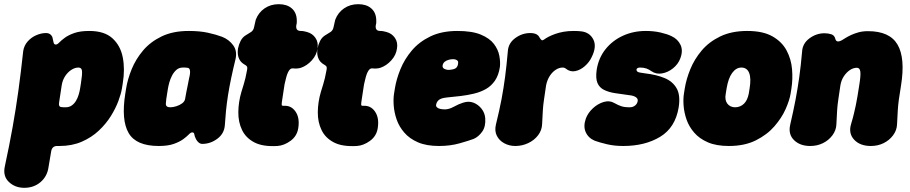

<svg xmlns="http://www.w3.org/2000/svg" viewBox="-68 -673 4351 918"><path d="M359 -525Q431 -525 469.5 -490Q508 -455 519 -398.5Q530 -342 519 -275L515 -250Q511 -225 498 -190Q485 -155 462 -118Q439 -81 404.5 -48.5Q370 -16 323 4.5Q276 25 216 25Q214 25 211.5 25Q209 25 207 25Q182 24 177 49L164 126Q158 170 126 197.5Q94 225 48 225Q4 225 -25.5 197Q-55 169 -45 123Q-23 21 -7.5 -66Q8 -153 20 -240Q32 -327 43 -429Q47 -455 64 -474.5Q81 -494 105 -504.5Q129 -515 152 -515Q166 -515 174.5 -507Q183 -499 184 -488Q186 -477 188.5 -468.5Q191 -460 199 -460Q206 -460 215.5 -470Q225 -480 242 -492.5Q259 -505 287 -515Q315 -525 359 -525ZM307 -350Q290 -350 273 -339Q256 -328 243.5 -309Q231 -290 227 -265L215 -186Q210 -161 227 -161Q232 -160 236.5 -160Q241 -160 245 -160Q263 -160 275.5 -169Q288 -178 296 -192Q304 -206 308.5 -221.5Q313 -237 315 -250L319 -275Q326 -319 324 -334.5Q322 -350 307 -350Z M691 25Q583 25 547 -37Q511 -99 531 -225L535 -250Q542 -294 561.5 -342Q581 -390 616 -431.5Q651 -473 705 -499Q759 -525 834 -525Q887 -525 926 -516.5Q965 -508 994 -497Q1027 -484 1047 -456.5Q1067 -429 1058 -390Q1046 -341 1037 -298Q1028 -255 1022 -216.5Q1016 -178 1012.5 -142.5Q1009 -107 1007 -74Q1004 -34 971 -9.5Q938 15 899 15Q890 15 882 8.5Q874 2 869 -8Q862 -22 861 -31Q860 -40 851 -40Q844 -40 834.5 -30Q825 -20 808 -7.5Q791 5 763 15Q735 25 691 25ZM746 -160Q759 -160 775 -165Q791 -170 803 -179Q815 -188 817 -200Q821 -222 823.5 -235.5Q826 -249 829 -262.5Q832 -276 836 -298Q849 -349 827 -349Q822 -350 816.5 -350Q811 -350 806 -350Q788 -350 775.5 -339Q763 -328 754.5 -311.5Q746 -295 741.5 -278.5Q737 -262 735 -250L731 -225Q726 -196 725 -178Q724 -160 746 -160Z M1258 25Q1189 29 1148.5 8Q1108 -13 1089.5 -51Q1071 -89 1071.5 -137Q1072 -185 1086 -233Q1093 -256 1097.5 -270.5Q1102 -285 1105.5 -300Q1109 -315 1113 -337Q1116 -351 1112 -356Q1108 -361 1101 -364.5Q1094 -368 1085 -377Q1075 -388 1071 -404Q1067 -420 1070 -441Q1074 -461 1082.5 -477.5Q1091 -494 1105 -503Q1122 -513 1133 -520.5Q1144 -528 1147 -544Q1148 -551 1151 -562Q1154 -573 1155 -579Q1168 -613 1197 -633Q1226 -653 1265 -653Q1304 -653 1327 -633Q1350 -613 1351 -577Q1351 -572 1351 -566Q1351 -560 1349 -554Q1344 -525 1370 -525Q1378 -525 1385.5 -523.5Q1393 -522 1400 -520Q1426 -513 1440.5 -491.5Q1455 -470 1450 -441Q1446 -410 1423 -384.5Q1400 -359 1371 -349Q1362 -346 1352 -345.5Q1342 -345 1334 -346Q1322 -348 1313.5 -335Q1305 -322 1299 -297Q1295 -282 1292.5 -269.5Q1290 -257 1286 -227Q1281 -197 1279.5 -184Q1278 -171 1280 -169Q1282 -167 1288 -167Q1324 -170 1345 -139.5Q1366 -109 1358 -60Q1352 -22 1321 0.5Q1290 23 1258 25Z M1638 25Q1569 29 1528.5 8Q1488 -13 1469.5 -51Q1451 -89 1451.5 -137Q1452 -185 1466 -233Q1473 -256 1477.5 -270.5Q1482 -285 1485.5 -300Q1489 -315 1493 -337Q1496 -351 1492 -356Q1488 -361 1481 -364.5Q1474 -368 1465 -377Q1455 -388 1451 -404Q1447 -420 1450 -441Q1454 -461 1462.5 -477.5Q1471 -494 1485 -503Q1502 -513 1513 -520.5Q1524 -528 1527 -544Q1528 -551 1531 -562Q1534 -573 1535 -579Q1548 -613 1577 -633Q1606 -653 1645 -653Q1684 -653 1707 -633Q1730 -613 1731 -577Q1731 -572 1731 -566Q1731 -560 1729 -554Q1724 -525 1750 -525Q1758 -525 1765.5 -523.5Q1773 -522 1780 -520Q1806 -513 1820.5 -491.5Q1835 -470 1830 -441Q1826 -410 1803 -384.5Q1780 -359 1751 -349Q1742 -346 1732 -345.5Q1722 -345 1714 -346Q1702 -348 1693.5 -335Q1685 -322 1679 -297Q1675 -282 1672.5 -269.5Q1670 -257 1666 -227Q1661 -197 1659.5 -184Q1658 -171 1660 -169Q1662 -167 1668 -167Q1704 -170 1725 -139.5Q1746 -109 1738 -60Q1732 -22 1701 0.5Q1670 23 1638 25Z M2031 25Q1971 25 1930.5 7.5Q1890 -10 1865 -39Q1840 -68 1828.5 -101.5Q1817 -135 1814.5 -167.5Q1812 -200 1816 -225L1820 -250Q1827 -294 1846.5 -342Q1866 -390 1901 -431.5Q1936 -473 1990 -499Q2044 -525 2119 -525Q2189 -525 2231 -507.5Q2273 -490 2293.5 -463Q2314 -436 2319.5 -406Q2325 -376 2322 -352Q2316 -313 2298.5 -287.5Q2281 -262 2255.5 -247.5Q2230 -233 2199 -225.5Q2168 -218 2135 -214Q2102 -210 2069 -207Q2040 -204 2029.5 -194.5Q2019 -185 2017 -171Q2016 -165 2021 -160Q2026 -155 2036 -152.5Q2046 -150 2059 -150Q2079 -150 2102.5 -163Q2126 -176 2146 -182Q2173 -191 2196 -182Q2219 -173 2234.5 -153Q2250 -133 2252 -108Q2255 -68 2237.5 -43.5Q2220 -19 2197 -9Q2176 -1 2130.5 12Q2085 25 2031 25ZM2080 -339Q2106 -341 2113.5 -349Q2121 -357 2122 -368Q2124 -377 2120.5 -381.5Q2117 -386 2111 -388Q2105 -390 2098 -390Q2088 -390 2077 -387Q2066 -384 2058 -377.5Q2050 -371 2048 -359Q2047 -348 2058 -343Q2069 -338 2080 -339Z M2396 25Q2367 25 2343 12Q2319 -1 2307.5 -24Q2296 -47 2303 -77Q2320 -146 2330 -199Q2340 -252 2347 -305.5Q2354 -359 2360 -427Q2362 -466 2395 -490.5Q2428 -515 2467 -515Q2485 -515 2496 -509.5Q2507 -504 2512 -493Q2518 -483 2522 -481Q2526 -479 2532 -483Q2541 -490 2554.5 -497Q2568 -504 2586 -510.5Q2604 -517 2626 -521Q2648 -525 2675 -525Q2686 -525 2695.5 -524.5Q2705 -524 2712 -523Q2752 -518 2769 -484Q2786 -450 2761 -400Q2750 -376 2728.5 -357Q2707 -338 2682.5 -333Q2658 -328 2637 -345Q2635 -347 2631 -348.5Q2627 -350 2622 -350Q2605 -350 2588.5 -339Q2572 -328 2560 -309Q2548 -290 2543 -265Q2537 -223 2533 -197Q2529 -171 2527.5 -146Q2526 -121 2524 -80Q2523 -50 2504.5 -26Q2486 -2 2457 11.5Q2428 25 2396 25Z M2912 25Q2869 25 2833.5 16.5Q2798 8 2776 0Q2745 -13 2732.5 -41Q2720 -69 2733 -106Q2743 -133 2766.5 -155Q2790 -177 2818.5 -185.5Q2847 -194 2872 -179Q2886 -171 2901.5 -165.5Q2917 -160 2942 -160Q2958 -160 2968.5 -168.5Q2979 -177 2981 -190Q2983 -201 2972 -208.5Q2961 -216 2940 -218Q2904 -223 2873.5 -227.5Q2843 -232 2820.5 -243Q2798 -254 2788.5 -276.5Q2779 -299 2785 -340Q2794 -396 2827 -437.5Q2860 -479 2910 -502Q2960 -525 3020 -525Q3058 -525 3090.5 -517.5Q3123 -510 3143 -500Q3173 -486 3186 -458Q3199 -430 3184 -392Q3174 -366 3150 -346.5Q3126 -327 3097.5 -322Q3069 -317 3046 -333Q3035 -341 3022.5 -345.5Q3010 -350 2992 -350Q2985 -350 2980.5 -347.5Q2976 -345 2975 -340Q2975 -335 2979.5 -330.5Q2984 -326 3018 -322Q3070 -316 3109 -300Q3148 -284 3167 -251Q3186 -218 3177 -160Q3161 -63 3088.5 -19Q3016 25 2912 25Z M3712 -225Q3707 -194 3688.5 -152Q3670 -110 3635 -69.5Q3600 -29 3546 -2Q3492 25 3417 25Q3357 25 3316.5 7.5Q3276 -10 3251 -39Q3226 -68 3214.5 -101.5Q3203 -135 3200.5 -167.5Q3198 -200 3202 -225L3206 -250Q3213 -294 3232.5 -342Q3252 -390 3287 -431.5Q3322 -473 3376 -499Q3430 -525 3505 -525Q3580 -525 3625.5 -499Q3671 -473 3693 -431.5Q3715 -390 3719 -342Q3723 -294 3716 -250ZM3516 -250Q3520 -274 3519.5 -292.5Q3519 -311 3514 -324Q3509 -337 3499.5 -343.5Q3490 -350 3477 -350Q3464 -350 3453 -343.5Q3442 -337 3432.5 -324Q3423 -311 3416.5 -292.5Q3410 -274 3406 -250L3402 -225Q3399 -210 3401 -198Q3403 -186 3409.5 -177.5Q3416 -169 3425.5 -164.5Q3435 -160 3447 -160Q3459 -160 3470 -164.5Q3481 -169 3489.5 -177.5Q3498 -186 3503.5 -198Q3509 -210 3512 -225Z M3767 -426Q3769 -465 3802 -489.5Q3835 -514 3874 -514Q3892 -514 3907 -509Q3922 -504 3926 -487Q3928 -478 3935 -475.5Q3942 -473 3956 -480Q3963 -484 3974 -491Q3985 -498 4001 -505.5Q4017 -513 4037 -518.5Q4057 -524 4082 -524Q4186 -524 4223.5 -459.5Q4261 -395 4240 -264Q4233 -222 4229.5 -196Q4226 -170 4224.5 -145Q4223 -120 4221 -79Q4220 -50 4202 -26Q4184 -2 4156.5 11.5Q4129 25 4096 25Q4044 25 4016 -5Q3988 -35 4001 -79Q4010 -109 4015 -130.5Q4020 -152 4024 -170.5Q4028 -189 4031.5 -211Q4035 -233 4040 -264Q4048 -312 4045.5 -330.5Q4043 -349 4029 -349Q4012 -349 3995.5 -338Q3979 -327 3966.5 -308Q3954 -289 3950 -264Q3944 -222 3940 -196Q3936 -170 3934.5 -145Q3933 -120 3931 -79Q3930 -50 3912 -26Q3894 -2 3866.5 11.5Q3839 25 3806 25Q3757 25 3728.5 -3Q3700 -31 3710 -76Q3726 -145 3736 -198Q3746 -251 3753.5 -304.5Q3761 -358 3767 -426Z"/></svg>

Font: Winky Sans Black
Style: Italic
Weight: 900
Italic angle: -8.97852°
Designer: Simon Atzbach
Foundry: typofactur
Version: Version 1.205